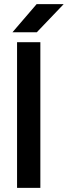

<svg xmlns="http://www.w3.org/2000/svg" viewBox="-20 -903 326 923"><path d="M62 0V-700H174V0ZM40 -748 156 -883H286L157 -748Z"/></svg>

Font: Figtree SemiBold
Style: Regular
Weight: 600
Designer: Erik Kennedy
Foundry: Erik Kennedy
Version: Version 2.001; ttfautohint (v1.8.4.7-5d5b);gftools[0.9.27]